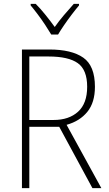

<svg xmlns="http://www.w3.org/2000/svg" viewBox="-20 -969 564 989"><path d="M234 -714Q349 -714 409 -672Q469 -630 469 -522Q469 -441 430 -393Q391 -345 323 -326L502 0H456L285 -316H131V0H93V-714ZM230 -678H131V-351H256Q335 -351 382 -393.5Q429 -436 429 -522Q429 -609 381 -643.5Q333 -678 230 -678ZM244 -791Q231 -813 212.5 -841Q194 -869 174 -895.5Q154 -922 138 -941V-949H164Q189 -924 215 -891.5Q241 -859 262 -830Q283 -860 308.5 -890Q334 -920 360 -949H387V-941Q370 -921 349.5 -894Q329 -867 310.5 -840Q292 -813 279 -791Z"/></svg>

Font: Noto Sans Khmer UI SemiCondensed ExtraLight
Style: Regular
Weight: 200
Width: 4
Designer: Danh Hong and the Monotype Design Team
Foundry: Monotype Imaging Inc.
Version: Version 2.002; ttfautohint (v1.8.4.7-5d5b)